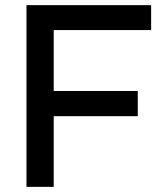

<svg xmlns="http://www.w3.org/2000/svg" viewBox="-20 -727 641 747"><path d="M83 0V-707H568V-610H189V-373H516V-275H189V0Z"/></svg>

Font: Onest Medium
Style: Regular
Weight: 500
Designer: Dmitri Voloshin, Andrey Kudryavtsev
Foundry: Dmitri Voloshin, Andrey Kudryavtsev
Version: Version 1.000;gftools[0.9.33]